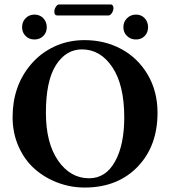

<svg xmlns="http://www.w3.org/2000/svg" viewBox="-20 -840 770 870"><path d="M80.1 -716.8Q80.1 -741.2 96.2 -757.6Q112.3 -773.9 136.2 -773.9Q160.2 -773.9 176 -757.6Q191.9 -741.2 191.9 -716.8Q191.9 -692.4 176 -676.8Q160.2 -661.1 136.2 -661.1Q111.8 -661.1 95.9 -677Q80.1 -692.9 80.1 -716.8ZM539.1 -716.8Q539.1 -741.2 555.7 -757.6Q572.3 -773.9 596.2 -773.9Q620.1 -773.9 635.5 -757.6Q650.9 -741.2 650.9 -716.8Q650.9 -692.4 635.5 -676.8Q620.1 -661.1 596.2 -661.1Q571.8 -661.1 555.4 -677Q539.1 -692.9 539.1 -716.8ZM351.1 -616.2Q279.3 -616.2 233.6 -545.2Q188 -474.1 188 -329.1Q188 -191.9 243.4 -112.1Q298.8 -32.2 383.8 -32.2Q458.5 -32.2 500.7 -107.2Q543 -182.1 543 -308.1Q543 -455.1 489 -535.6Q435.1 -616.2 351.1 -616.2ZM693.8 -329.1Q693.8 -181.6 607.9 -88.9Q516.1 9.8 363.8 9.8Q299.8 9.8 241 -12.5Q182.1 -34.7 136.7 -75Q91.3 -115.2 64.2 -176Q37.1 -236.8 37.1 -309.1Q37.1 -448.7 118.2 -545.9Q162.6 -599.1 225.6 -628.7Q288.6 -658.2 362.8 -658.2Q454.6 -658.2 529.5 -617.9Q604.5 -577.6 649.2 -502Q693.8 -426.3 693.8 -329.1ZM471.7 -770H238.8Q226.1 -770 226.1 -788.1Q226.1 -797.9 232.9 -808.8Q239.7 -819.8 247.6 -819.8H481.9Q487.8 -819.8 491 -814.7Q494.1 -809.6 494.1 -803.2Q494.1 -792.5 487.1 -781.2Q480 -770 471.7 -770Z"/></svg>

Font: Linux Libertine G
Style: Bold
Weight: 700
Designer: Philipp H. Poll
Foundry: Philipp H. Poll
Version: Version 5.0.3